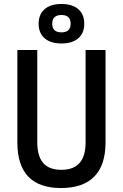

<svg xmlns="http://www.w3.org/2000/svg" viewBox="-20 -948 626 978"><path d="M291 9.8Q68.4 9.8 68.4 -222.7V-693.4H169.9V-222.7Q169.9 -153.3 199.7 -118.2Q229.5 -83 293 -83Q416 -83 416 -222.7V-693.4H517.6V-222.7Q517.6 -106.4 460 -48.3Q402.3 9.8 291 9.8ZM293 -726.6Q237.8 -726.6 207.3 -752.9Q176.8 -779.3 176.8 -827.1Q176.8 -875 207.3 -901.4Q237.8 -927.7 293 -927.7Q348.1 -927.7 378.7 -901.4Q409.2 -875 409.2 -827.1Q409.2 -779.3 378.7 -752.9Q348.1 -726.6 293 -726.6ZM293 -783.2Q339.8 -783.2 339.8 -827.1Q339.8 -871.6 293 -871.6Q246.1 -871.6 246.1 -827.1Q246.1 -783.2 293 -783.2Z"/></svg>

Font: Cascadia Mono PL
Style: Regular
Weight: 400
Monospace: yes
Designer: Aaron Bell
Foundry: Saja Typeworks
Version: Version 2404.023; ttfautohint (v1.8.4)